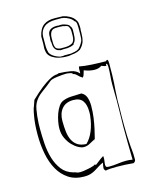

<svg xmlns="http://www.w3.org/2000/svg" viewBox="-114 -825 704 900"><g transform="rotate(-15 238.0 -375.5)"><path d="M279 -751 242 -752Q207 -753 186 -738Q165 -723 157 -686V-649Q157 -645 156.5 -639.5Q156 -634 156 -628Q156 -619 158.5 -608.5Q161 -598 170 -589Q179 -580 195.5 -573Q212 -566 240 -564H259Q268 -566 274.5 -566.5Q281 -567 287 -568Q293 -569 300 -571.5Q307 -574 316 -579Q333 -596 338 -613.5Q343 -631 343 -654V-668Q344 -669 344 -675V-683Q344 -691 342.5 -700.5Q341 -710 333 -721L334 -719Q326 -731 310.5 -739.5Q295 -748 279 -751ZM336 -683V-652Q336 -627 332 -615V-616Q324 -598 310 -584L312 -585Q300 -577 290 -575.5Q280 -574 270 -572H239Q237 -571 229 -571H220Q203 -575 189 -584Q175 -593 170 -604V-603Q165 -621 165 -634V-685Q167 -712 186 -728Q205 -744 242 -744H272Q273 -743 275 -743H279Q293 -740 307 -732Q321 -724 328 -711L327 -716Q334 -708 335 -699Q336 -690 336 -683ZM268 -714 252 -715 255 -714H248Q247 -714 245 -714.5Q243 -715 241 -715Q195 -715 195 -679V-672Q195 -669 194.5 -667Q194 -665 194 -663V-652Q196 -646 196 -638Q196 -630 198.5 -622.5Q201 -615 207 -609Q213 -603 228 -600Q233 -600 237 -600.5Q241 -601 243 -601H261Q269 -602 276.5 -603.5Q284 -605 294 -610V-613Q305 -624 306.5 -642Q308 -660 308 -676Q308 -689 301 -696Q299 -703 288.5 -707.5Q278 -712 268 -714ZM300 -675V-653Q300 -624 286 -616Q272 -608 251 -608H229Q210 -611 206 -620.5Q202 -630 202 -642Q202 -654 202 -665.5Q202 -677 205 -686.5Q208 -696 215 -701.5Q222 -707 237 -707H254Q259 -707 260 -706Q261 -707 262 -707H263Q273 -704 282.5 -702.5Q292 -701 295 -693Q300 -685 300 -675ZM424 -185V-230Q424 -239 424.5 -252.5Q425 -266 425 -284V-304Q426 -334 427.5 -352Q429 -370 430 -387Q431 -404 431.5 -425.5Q432 -447 432 -483Q432 -487 431 -493.5Q430 -500 425 -500Q423 -500 422.5 -497.5Q422 -495 420 -495Q388 -495 352 -497Q316 -499 291 -504Q289 -496 289 -491V-480Q289 -472 288 -471Q274 -488 248.5 -492.5Q223 -497 192 -498Q189 -498 186.5 -496.5Q184 -495 181 -495Q176 -495 166.5 -492.5Q157 -490 141 -481Q125 -472 102.5 -454.5Q80 -437 49 -407Q43 -390 39.5 -380Q36 -370 35 -368Q31 -353 28 -335Q25 -319 23 -296.5Q21 -274 21 -245Q21 -197 29.5 -152.5Q38 -108 57 -74Q76 -40 107 -19.5Q138 1 183 1Q201 1 213.5 -3Q226 -7 237 -13.5Q248 -20 258.5 -27Q269 -34 283 -40Q282 -32 280.5 -26Q279 -20 279 -12Q279 -8 281.5 -5.5Q284 -3 286 0Q303 -4 340 -4Q360 -4 380.5 -3Q401 -2 421 0Q432 -5 432 -16Q432 -45 430 -61.5Q428 -78 428 -80V-81V-80Q426 -105 425 -131.5Q424 -158 424 -185ZM421 -302Q421 -280 420.5 -264Q420 -248 420 -234.5Q420 -221 419.5 -208Q419 -195 419 -178Q419 -138 419.5 -98.5Q420 -59 421 -17Q406 -20 391 -20Q370 -20 349.5 -17Q329 -14 306 -14Q299 -14 294.5 -16Q290 -18 290 -26Q290 -34 291.5 -42.5Q293 -51 293 -59Q293 -68 292 -69Q280 -62 269.5 -53.5Q259 -45 248 -37Q246 -37 246.5 -39.5Q247 -42 245 -42Q243 -39 234.5 -36Q226 -33 214.5 -30.5Q203 -28 190.5 -26Q178 -24 168 -24Q157 -24 150 -27.5Q143 -31 138 -31Q103 -41 83.5 -66.5Q64 -92 54 -125.5Q44 -159 41.5 -197Q39 -235 39 -270Q39 -280 39.5 -296Q40 -312 42 -329.5Q44 -347 47 -363.5Q50 -380 56 -391Q68 -415 95 -434.5Q122 -454 146 -474Q150 -477 159.5 -479.5Q169 -482 181 -483.5Q193 -485 204.5 -486Q216 -487 224 -487Q232 -487 243 -484.5Q254 -482 254 -480L253 -477Q263 -477 273.5 -466Q284 -455 295 -449Q301 -455 303 -464Q305 -473 308 -481Q336 -470 359 -470Q380 -470 393 -480Q398 -478 403.5 -476Q409 -474 414 -474Q418 -474 416.5 -478.5Q415 -483 419 -483Q424 -481 424 -466Q424 -445 422 -423.5Q420 -402 420 -380Q420 -357 420.5 -337.5Q421 -318 421 -302ZM178 -368Q166 -363 156.5 -349Q147 -335 140.5 -317Q134 -299 130.5 -280Q127 -261 127 -246Q127 -220 137 -199Q147 -178 161 -163.5Q175 -149 190 -141Q205 -133 216 -133Q232 -133 246 -141Q260 -149 274 -156V-149H273Q273 -151 277 -165.5Q281 -180 286 -202.5Q291 -225 295 -253Q299 -281 299 -311Q299 -335 292.5 -353Q286 -371 269 -379Q240 -378 218.5 -377Q197 -376 178 -368ZM231 -144Q205 -145 189.5 -155Q174 -165 165 -182.5Q156 -200 153 -224Q150 -248 150 -277Q150 -314 169 -336.5Q188 -359 224 -359Q256 -359 269.5 -340Q283 -321 283 -289V-278Q283 -269 282 -266Q278 -228 265 -196Q252 -164 231 -144Z"/></g></svg>

Font: Londrina Sketch
Style: Regular
Weight: 400
Designer: Marcelo Magalhaes
Foundry: Marcelo Magalhães
Version: Version 1.002